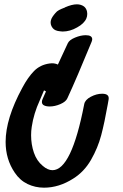

<svg xmlns="http://www.w3.org/2000/svg" viewBox="-20 -921 570 889"><path d="M453 -487Q487 -487 483 -461L479 -438Q464 -353 448.5 -294.5Q433 -236 401.5 -181Q370 -126 319 -94Q253 -52 184 -52Q143 -52 107.5 -69Q72 -86 48 -122Q6 -184 6 -264Q6 -372 83 -514Q109 -563 137.5 -592Q166 -621 209 -627Q213 -628 220 -628Q236 -628 248 -622Q278 -688 294 -721Q301 -736 327.5 -747Q354 -758 377 -758Q407 -758 407 -739Q407 -735 404 -727Q335 -559 292 -466Q285 -450 259.5 -439Q234 -428 210 -428Q194 -428 184 -433Q174 -438 174 -449Q174 -456 178 -464L193 -498Q188 -499 184 -503L164 -456Q136 -395 127 -334Q124 -315 124 -295Q124 -252 137 -214Q150 -176 178 -153Q201 -133 223 -133Q311 -133 370 -439Q374 -459 400.5 -473Q427 -487 453 -487ZM224 -791Q212 -806 215 -824Q217 -834 223 -843Q229 -852 236 -860Q243 -869 253.5 -874.5Q264 -880 280 -886Q281 -886 281 -887Q313 -901 336 -901Q355 -901 369 -891Q380 -882 383 -867L384 -857Q384 -845 380 -836Q370 -812 337 -794Q304 -775 270 -775L259 -776Q234 -778 224 -791Z"/></svg>

Font: Sedgwick Ave Display
Style: Regular
Weight: 400
Designer: Kevin Burke, Pedro Vergani
Foundry: Google, Inc.
Version: Version 1.000